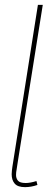

<svg xmlns="http://www.w3.org/2000/svg" viewBox="-20 -760 204 790"><path d="M136 -740H156L53 -93Q51 -76 48.5 -63.5Q46 -51 46 -40Q46 -26 54 -16.5Q62 -7 86 -7Q104 -7 130 -15L134 1Q108 10 83 10Q53 10 40.5 -4.5Q28 -19 28 -43Q28 -50 29 -58.5Q30 -67 31 -74Z"/></svg>

Font: Georama SemiCondensed Thin
Style: Italic
Weight: 100
Width: 4
Italic angle: -9°
Designer: Jean-Baptiste Levee
Foundry: Production Type
Version: Version 1.000